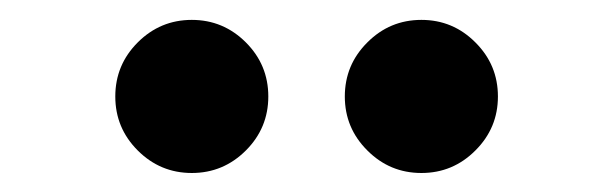

<svg xmlns="http://www.w3.org/2000/svg" viewBox="-20 -743 626 196"><path d="M355 -589.4Q332 -612.3 332 -644.5Q332 -676.8 355 -699.7Q377.9 -722.7 410.2 -722.7Q442.4 -722.7 465.3 -699.7Q488.3 -676.8 488.3 -644.5Q488.3 -612.3 465.3 -589.4Q442.4 -566.4 410.2 -566.4Q377.9 -566.4 355 -589.4ZM120.6 -589.4Q97.7 -612.3 97.7 -644.5Q97.7 -676.8 120.6 -699.7Q143.6 -722.7 175.8 -722.7Q208 -722.7 231 -699.7Q253.9 -676.8 253.9 -644.5Q253.9 -612.3 231 -589.4Q208 -566.4 175.8 -566.4Q143.6 -566.4 120.6 -589.4Z"/></svg>

Font: spinweradC
Style: Bold
Weight: 700
Width: 7
Version: Version 0.3